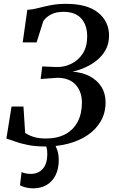

<svg xmlns="http://www.w3.org/2000/svg" viewBox="-20 -772 618 1023"><path d="M222 8.5Q168 8.5 127.8 0.2Q87.5 -8 59.5 -18.2Q31.5 -28.5 14 -33.5L41.5 -204.5H105L114 -63.5Q126 -56 141 -49.2Q156 -42.5 176.2 -38.2Q196.5 -34 224 -34Q285.5 -34 328.5 -57.2Q371.5 -80.5 394 -123.5Q416.5 -166.5 416.5 -225Q416.5 -283.5 383 -320.5Q349.5 -357.5 285 -357.5L196.5 -351L205 -418L278.5 -415Q321.5 -413.5 359.2 -431.8Q397 -450 420.8 -486.5Q444.5 -523 444.5 -577.5Q444.5 -639 412.5 -674Q380.5 -709 318.5 -709Q278 -709 251 -694.5Q224 -680 210.5 -659L175 -546H101L125.5 -719.5Q153 -721 182.5 -728.8Q212 -736.5 248.5 -744Q285 -751.5 332.5 -751.5Q445 -751.5 503 -704.5Q561 -657.5 561 -582.5Q561 -540 543.5 -507.5Q526 -475 497.2 -451.5Q468.5 -428 434.2 -412.8Q400 -397.5 366.5 -390Q418.5 -386.5 458 -365.8Q497.5 -345 520 -309.8Q542.5 -274.5 542.5 -227Q542.5 -171 517.5 -127.2Q492.5 -83.5 448.5 -53.2Q404.5 -23 346.5 -7.2Q288.5 8.5 222 8.5ZM242.5 -14.5 265.5 -12.5Q276.5 2.5 284.8 26.8Q293 51 293 80.5Q293 127.5 276.2 161.2Q259.5 195 229 213.2Q198.5 231.5 157 231.5Q136.5 231.5 117 226.8Q97.5 222 86.5 215L95 144.5Q102 148.5 115.5 151.5Q129 154.5 144.5 154.5Q185.5 154 208.5 127Q231.5 100 232 51.5Q232.5 29 227.8 13.8Q223 -1.5 218.5 -12.5Z"/></svg>

Font: Merriweather 72pt Medium
Style: Italic
Weight: 500
Italic angle: -7.8°
Version: Version 2.101